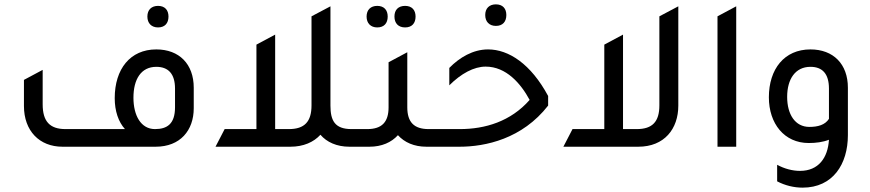

<svg xmlns="http://www.w3.org/2000/svg" viewBox="-20 -674 3995 882"><path d="M706 -548C737 -548 754 -567 754 -598C754 -628 737 -647 706 -647C676 -647 657 -629 657 -598C657 -567 676 -548 706 -548ZM267 0H695C808 0 870 -75 870 -177V-271C870 -380 803 -447 698 -447C578 -447 507 -357 507 -223C507 -164 524 -114 554 -81H281C209 -81 176 -116 176 -195V-353L90 -307V-187C90 -73 161 0 267 0ZM784 -267V-181C784 -104 747 -81 692 -81C627 -81 593 -144 593 -225C593 -310 628 -367 698 -367C753 -367 784 -335 784 -267Z M1595 -81C1518 -81 1498 -120 1498 -189V-645L1411 -599V-190C1411 -115 1379 -81 1307 -81H1244V-515L1158 -469V-81H1012L970 0H1314C1374 0 1421 -21 1452 -55C1481 -21 1527 0 1585 0H1661V-81H1595Z M1713 -548C1744 -548 1761 -567 1761 -598C1761 -628 1744 -647 1713 -647C1683 -647 1664 -629 1664 -598C1664 -567 1683 -548 1713 -548ZM1841 -548C1872 -548 1889 -567 1889 -598C1889 -628 1872 -647 1841 -647C1810 -647 1792 -629 1792 -598C1792 -567 1810 -548 1841 -548ZM1949 -81C1882 -81 1851 -113 1851 -181V-434L1765 -388V-181C1765 -113 1734 -81 1667 -81H1601V0H1677C1734 0 1778 -20 1808 -53C1838 -20 1882 0 1939 0H2015V-81H1949Z M2258 -555C2289 -555 2306 -574 2306 -605C2306 -635 2289 -654 2258 -654C2228 -654 2209 -636 2209 -605C2209 -574 2228 -555 2258 -555ZM1955 0H2091C2210 0 2379 -36 2498 -189V-233C2419 -380 2317 -447 2222 -447C2153 -447 2091 -410 2044 -362V-282C2098 -336 2157 -368 2211 -368C2305 -368 2372 -291 2413 -215C2326 -116 2209 -81 2092 -81H1955V0Z M3009 -599V-190C3009 -115 2977 -81 2905 -81H2842V-515L2756 -469V-81H2610L2568 0H2912C3032 0 3096 -82 3096 -189V-645L3009 -599Z M3276 0H3362V-645L3276 -599V0Z M3788 -32C3783 51 3740 111 3655 111C3620 111 3583 101 3550 83V159C3586 178 3627 188 3667 188C3806 188 3875 80 3875 -53V-271C3875 -380 3808 -447 3703 -447C3583 -447 3512 -357 3512 -227C3512 -106 3583 -17 3695 -17C3728 -17 3760 -21 3788 -32ZM3788 -267V-128C3770 -100 3737 -91 3698 -91C3633 -91 3596 -148 3596 -229C3596 -310 3633 -367 3703 -367C3758 -367 3788 -335 3788 -267Z"/></svg>

Font: Tajawal Medium
Style: Regular
Weight: 500
Designer: Boutros Fonts
Foundry: Created by Boutros International 2017
Version: Version 1.700